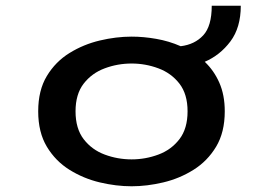

<svg xmlns="http://www.w3.org/2000/svg" viewBox="-20 -640 915 671"><path d="M440 11Q386 11 329 -2.5Q272 -16 223 -46.5Q174 -77 143.8 -127.2Q113.5 -177.5 113.5 -251Q113.5 -324.5 143.8 -374.5Q174 -424.5 223 -454.8Q272 -485 329 -498.5Q386 -512 440 -512Q481.5 -512 526 -504.2Q570.5 -496.5 611.5 -478.5Q660.5 -484.5 690.2 -516.5Q720 -548.5 720 -620H821.5Q821.5 -543.5 785.2 -495.2Q749 -447 695.5 -424Q727.5 -394 746.5 -351Q765.5 -308 765.5 -251Q765.5 -177.5 735.2 -127.2Q705 -77 656.2 -46.5Q607.5 -16 550.5 -2.5Q493.5 11 440 11ZM440 -83Q488.5 -83 533.5 -99.8Q578.5 -116.5 607 -153.5Q635.5 -190.5 635.5 -251Q635.5 -311 607 -347.8Q578.5 -384.5 533.5 -401.2Q488.5 -418 440 -418Q391 -418 346 -401.2Q301 -384.5 272.5 -347.8Q244 -311 244 -251Q244 -190.5 272.5 -153.5Q301 -116.5 346 -99.8Q391 -83 440 -83Z"/></svg>

Font: Trispace SemiExpanded Medium
Style: Regular
Weight: 500
Width: 6
Designer: Tyler Finck
Foundry: Etcetera Type Company
Version: Version 1.210; ttfautohint (v1.8.3)